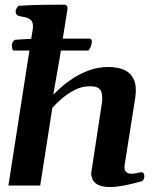

<svg xmlns="http://www.w3.org/2000/svg" viewBox="-20 -775 681 802"><path d="M15.1 0 116.7 -652.8Q117.2 -655.8 117.4 -658.7Q117.7 -661.6 117.7 -664.6Q117.7 -685.5 106.4 -693.6Q95.2 -701.7 80.3 -703.9Q65.4 -706.1 54.7 -710Q50.3 -712.4 47.6 -716.8Q44.9 -721.2 45.4 -729.5Q46.4 -735.4 50.8 -742.9Q55.2 -750.5 61 -751Q123 -754.9 173.3 -755.1Q223.6 -755.4 250 -755.4Q253.9 -755.4 258.3 -751.5Q262.7 -747.6 261.7 -735.8L228 -524.9L202.6 -379.9Q212.9 -390.1 233.6 -408.9Q254.4 -427.7 284.4 -447.5Q314.5 -467.3 352.1 -481.2Q389.6 -495.1 434.1 -495.1Q470.2 -495.1 497.3 -483.6Q524.4 -472.2 537.8 -445.3Q551.3 -418.5 545.9 -373L500 -81.5Q499 -63.5 506.8 -56.4Q514.6 -49.3 528.8 -49.3Q539.6 -49.3 552.7 -52.5Q565.9 -55.7 570.8 -55.7Q576.7 -55.7 579.8 -51Q583 -46.4 583 -38.1Q583 -32.7 580.3 -26.4Q577.6 -20 570.8 -17.6Q529.3 -5.9 496.8 0.2Q464.4 6.3 441.9 6.3Q406.2 6.3 388.9 -3.4Q371.6 -13.2 366.2 -26.4Q360.8 -39.6 360.8 -50.8L407.2 -355Q407.2 -370.6 405.3 -384.3Q403.3 -397.9 392.3 -406.2Q381.3 -414.6 355.5 -414.6Q320.8 -414.6 290.3 -398.4Q259.8 -382.3 236.1 -361.3Q212.4 -340.3 198.7 -324.7L147.9 0ZM123.5 -613.8H354Q363.8 -612.8 363.8 -601.6Q363.8 -598.6 363.3 -597.2Q362.3 -587.9 357.7 -577.1Q353 -566.4 347.7 -564H117.7H38.1Q32.2 -564.5 30.8 -573.2Q29.3 -582 29.3 -587.9Q30.8 -597.2 34.9 -602.1Q39.1 -606.9 43.9 -608.9Z"/></svg>

Font: Gelasio SemiBold
Style: Italic
Weight: 600
Italic angle: -8.5°
Designer: Eben Sorkin
Foundry: Eben Sorkin
Version: Version 1.008